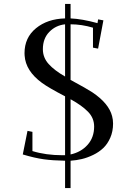

<svg xmlns="http://www.w3.org/2000/svg" viewBox="-20 -805 687 971"><path d="M95.2 -23.9 119.1 -143.1 144 -138.2V-41Q211.9 -20 295.9 -20H309.1V-317.9Q225.6 -361.3 192.4 -385.7Q109.4 -446.3 104.5 -524.4Q104 -530.3 104 -536.1Q104 -614.7 161.9 -662.1Q219.7 -709.5 309.1 -711.9V-785.2H336.9V-711.9Q394.5 -709.5 473.1 -688L476.1 -707L502.9 -702.1L476.1 -559.1L450.2 -564V-665Q392.6 -682.1 336.9 -682.1V-400.9Q420.9 -355.5 447.3 -337.9Q530.3 -282.2 546.9 -217.8Q551.8 -199.7 551.8 -180.2Q551.8 -140.6 537.8 -108.6Q523.9 -76.7 502.2 -56.2Q480.5 -35.6 451.2 -21.5Q421.9 -7.3 393.8 -0.7Q365.7 5.9 336.9 7.8V146H309.1V7.8Q247.1 6.8 201.2 0.5Q155.3 -5.9 95.2 -23.9ZM196.8 -556.2Q196.8 -513.7 226.1 -481.2Q255.4 -448.7 309.1 -418V-682.1Q261.2 -676.8 229 -643.3Q196.8 -609.9 196.8 -556.2ZM336.9 -23.9Q390.1 -35.6 423.1 -72.8Q456.1 -109.9 456.1 -165Q456.1 -208 425.3 -239.7Q394.5 -271.5 336.9 -303.2Z"/></svg>

Font: Dehuti Alt
Style: Bold
Weight: 700
Version: Version 1.2